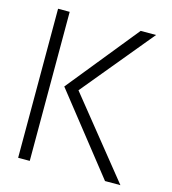

<svg xmlns="http://www.w3.org/2000/svg" viewBox="-109 -823 818 912"><g transform="rotate(15 300.0 -366.5)"><path d="M64 -732.9H121.1V0H64ZM188 -383.8 470.2 -732.9H545.9L257.8 -383.8L566.9 0H491.2Z"/></g></svg>

Font: Kreadon Light
Style: Regular
Weight: 300
Designer: kohakuno
Foundry: StudioGnu
Version: Version 1.000;Glyphs 3.1.2 (3151)